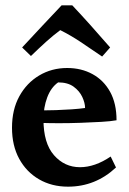

<svg xmlns="http://www.w3.org/2000/svg" viewBox="-20 -692 482 720"><path d="M232 -437Q285 -437 327 -414Q369 -391 393 -347.5Q417 -304 417 -241Q395 -237 360 -235Q325 -233 283.5 -231.5Q242 -230 202 -230Q165 -230 137.5 -231Q110 -232 106 -233V-278Q114 -278 137 -278Q160 -278 190 -279Q220 -280 249 -282Q278 -284 299 -287Q299 -306 288.5 -328.5Q278 -351 256 -367Q234 -383 198 -383Q171 -364 157 -326.5Q143 -289 143 -244Q143 -155 182.5 -110Q222 -65 280 -65Q336 -65 395 -105L415 -64Q338 8 235 8Q174 8 126.5 -19.5Q79 -47 52 -96.5Q25 -146 25 -213Q25 -281 52.5 -331Q80 -381 127 -409Q174 -437 232 -437ZM251 -672Q285 -636 319 -598Q353 -560 393 -514L363 -480Q318 -511 281 -535.5Q244 -560 206 -579Q179 -559 153 -535.5Q127 -512 96 -482L63 -514Q99 -553 138 -594.5Q177 -636 211 -672Z"/></svg>

Font: Ruwudu SemiBold
Style: Regular
Weight: 600
Designer: Becca Hirsbrunner Spalinger
Foundry: SIL International
Version: Version 3.000